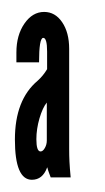

<svg xmlns="http://www.w3.org/2000/svg" viewBox="-20 -571 176 322"><path d="M33.5 -269.5Q5 -269.5 5 -337Q5 -403.5 43 -435.5Q52.5 -444 59 -455V-484.5Q59 -507.5 52.5 -507.5Q49 -507.5 47.2 -497Q45.5 -486.5 45.5 -466.5H7.5V-483Q7.5 -512 21 -531.5Q34.5 -551 54 -551Q72.5 -551 84.2 -533.8Q96 -516.5 96 -489V-321Q96 -310 96.5 -299.8Q97 -289.5 98.5 -273.5H65Q64 -276 61.8 -282.2Q59.5 -288.5 59.5 -290H59Q51.5 -269.5 33.5 -269.5ZM48 -317Q52 -317 55.2 -322.8Q58.5 -328.5 58.5 -335.5V-399Q51.5 -390.5 46.2 -372.5Q41 -354.5 41 -337.5Q41 -317 48 -317Z"/></svg>

Font: League Gothic Condensed
Style: Regular
Weight: 400
Width: 3
Designer: The League of Moveable Type
Version: Version 2.001